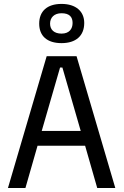

<svg xmlns="http://www.w3.org/2000/svg" viewBox="-20 -946 622 966"><path d="M20 0H107.9L168.9 -212.9H408.2L469.2 0H560.1L365.2 -663.1H214.8ZM189.9 -287.1 282.2 -606.4H293.9L386.2 -287.1ZM289.6 -729C361.8 -729 403.8 -765.6 403.8 -830.6C403.8 -888.7 361.8 -926.3 289.6 -926.3C216.3 -926.3 177.2 -888.7 177.2 -827.1C177.2 -765.6 216.3 -729 289.6 -729ZM289.6 -776.9C252.4 -776.9 231.9 -796.4 231.9 -827.1C231.9 -857.4 252.4 -879.4 289.6 -879.4C329.1 -879.4 345.2 -860.8 345.2 -830.6C345.2 -801.3 329.1 -776.9 289.6 -776.9Z"/></svg>

Font: Basic
Style: Regular
Weight: 400
Designer: Magnus Gaarde
Foundry: Magnus Gaarde
Version: Version 1.001